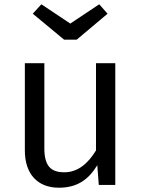

<svg xmlns="http://www.w3.org/2000/svg" viewBox="-20 -863 661 896"><path d="M443 -843 308 -753 173 -843 133 -799 279 -678H338L482 -799ZM518 -568H428V-161C392 -102 345 -59 280 -59C216 -59 187 -90 187 -171V-568H96V-161C96 -50 156 13 255 13C338 13 392 -23 434 -92L441 0H518Z"/></svg>

Font: Glow Sans SC Normal Book
Style: Regular
Weight: 500
Designer: Ryoko NISHIZUKA (kana, bopomofo & ideographs); Paul D. Hunt (Latin, Greek & Cyrillic); Sandoll Communications, Soo-young
Version: Version 0.93